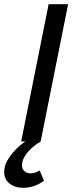

<svg xmlns="http://www.w3.org/2000/svg" viewBox="-68 -675 349 916"><path d="M42 221Q4 221 -22 201Q-48 181 -48 145Q-48 117 -32.5 90Q-17 63 6 39.5Q29 16 53 0H33L164 -655H257L126 0Q87 23 62 53.5Q37 84 37 114Q37 132 49 142Q61 152 78 152Q100 152 121 138L142 187Q121 203 95.5 212Q70 221 42 221Z"/></svg>

Font: Source Sans 3 ExtraLight Medium
Style: Italic
Weight: 500
Italic angle: -11°
Version: Version 3.052;hotconv 1.1.0;makeotfexe 2.6.0